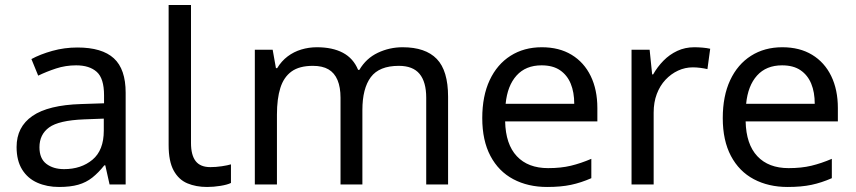

<svg xmlns="http://www.w3.org/2000/svg" viewBox="-20 -734 3405 764"><path d="M288 -545Q386 -545 433 -502Q480 -459 480 -365V0H416L399 -76H395Q372 -47 347.5 -27.5Q323 -8 291.5 1Q260 10 215 10Q167 10 128.5 -7Q90 -24 68 -59.5Q46 -95 46 -149Q46 -229 109 -272.5Q172 -316 303 -320L394 -323V-355Q394 -422 365 -448Q336 -474 283 -474Q241 -474 203 -461.5Q165 -449 132 -433L105 -499Q140 -518 188 -531.5Q236 -545 288 -545ZM314 -259Q214 -255 175.5 -227Q137 -199 137 -148Q137 -103 164.5 -82Q192 -61 235 -61Q303 -61 348 -98.5Q393 -136 393 -214V-262Z M804 10Q760 10 725.5 -4.5Q691 -19 671 -55.5Q651 -92 651 -157V-714H740V-165Q740 -117 758.5 -93Q777 -69 817 -69Q839 -69 862.5 -72.5Q886 -76 899 -80V-6Q885 1 857.5 5.5Q830 10 804 10Z M1582 -546Q1673 -546 1718 -499.5Q1763 -453 1763 -349V0H1676V-345Q1676 -408 1649.5 -440Q1623 -472 1567 -472Q1489 -472 1455.5 -427Q1422 -382 1422 -296V0H1335V-345Q1335 -387 1323 -415.5Q1311 -444 1287 -458Q1263 -472 1225 -472Q1171 -472 1140 -449.5Q1109 -427 1095.5 -384Q1082 -341 1082 -278V0H994V-536H1065L1078 -463H1083Q1100 -491 1124.5 -509.5Q1149 -528 1179 -537Q1209 -546 1241 -546Q1303 -546 1344.5 -524Q1386 -502 1405 -456H1410Q1437 -502 1483.5 -524Q1530 -546 1582 -546Z M2136 -546Q2205 -546 2254.5 -516Q2304 -486 2330.5 -431.5Q2357 -377 2357 -304V-251H1990Q1992 -160 2036.5 -112.5Q2081 -65 2161 -65Q2212 -65 2251.5 -74.5Q2291 -84 2333 -102V-25Q2292 -7 2252 1.5Q2212 10 2157 10Q2081 10 2022.5 -21Q1964 -52 1931.5 -113.5Q1899 -175 1899 -264Q1899 -352 1928.5 -415Q1958 -478 2011.5 -512Q2065 -546 2136 -546ZM2135 -474Q2072 -474 2035.5 -433.5Q1999 -393 1992 -321H2265Q2265 -367 2251 -401Q2237 -435 2208.5 -454.5Q2180 -474 2135 -474Z M2743 -546Q2758 -546 2775.5 -544.5Q2793 -543 2806 -540L2795 -459Q2782 -462 2766.5 -464Q2751 -466 2737 -466Q2706 -466 2678 -453Q2650 -440 2628 -416.5Q2606 -393 2593.5 -360Q2581 -327 2581 -286V0H2493V-536H2565L2575 -438H2579Q2596 -468 2620 -492.5Q2644 -517 2675 -531.5Q2706 -546 2743 -546Z M3093 -546Q3162 -546 3211.5 -516Q3261 -486 3287.5 -431.5Q3314 -377 3314 -304V-251H2947Q2949 -160 2993.5 -112.5Q3038 -65 3118 -65Q3169 -65 3208.5 -74.5Q3248 -84 3290 -102V-25Q3249 -7 3209 1.5Q3169 10 3114 10Q3038 10 2979.5 -21Q2921 -52 2888.5 -113.5Q2856 -175 2856 -264Q2856 -352 2885.5 -415Q2915 -478 2968.5 -512Q3022 -546 3093 -546ZM3092 -474Q3029 -474 2992.5 -433.5Q2956 -393 2949 -321H3222Q3222 -367 3208 -401Q3194 -435 3165.5 -454.5Q3137 -474 3092 -474Z"/></svg>

Font: utelugu05
Style: Book
Weight: 400
Designer: Jelle Bosma - Monotype Design Team
Foundry: Monotype Imaging Inc.
Version: Version 2.003